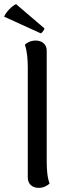

<svg xmlns="http://www.w3.org/2000/svg" viewBox="-41 -901 340 933"><path d="M-21 -820 157 -739C165 -742 175 -758 175 -763L37 -881C17 -872 -11 -844 -21 -820ZM147 12C173 12 191 -1 200 -9C188 -41 186 -81 186 -120V-655C186 -686 163 -704 132 -704C107 -704 88 -692 80 -684C91 -651 94 -611 94 -572V-38C94 -7 116 12 147 12Z"/></svg>

Font: Arima Koshi Medium
Style: Regular
Weight: 500
Designer: Joana Correia and Natanael Gama
Foundry: NDISCOVER
Version: Version 1.019;PS 001.019;hotconv 1.0.88;makeotf.lib2.5.64775